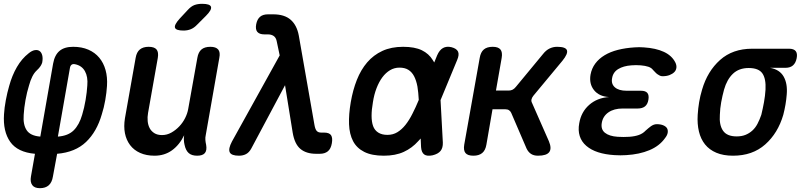

<svg xmlns="http://www.w3.org/2000/svg" viewBox="-21 -805 4241 1005"><path d="M188 180Q159 180 147.5 163.5Q136 147 141 119L162 0Q71 -8 32.5 -62.5Q-6 -117 0 -207Q2 -241 9.5 -281Q17 -321 27 -355Q42 -410 67.5 -454Q93 -498 129 -526Q146 -540 161 -542.5Q176 -545 186 -538Q196 -531 200 -515.5Q204 -500 200 -478Q198 -470 191.5 -459.5Q185 -449 171 -436Q158 -424 148 -404Q138 -384 131 -358Q120 -323 112.5 -281.5Q105 -240 103 -204Q99 -153 118.5 -123.5Q138 -94 190 -90L257 -472Q265 -517 290.5 -538.5Q316 -560 362 -560Q407 -560 441.5 -545Q476 -530 498.5 -503Q521 -476 531.5 -438.5Q542 -401 539 -355Q537 -321 530 -281Q523 -241 512 -207Q486 -116 429.5 -62Q373 -8 278 0L256 119Q251 150 234 165Q217 180 188 180ZM345 -449 282 -90Q336 -94 365 -123Q394 -152 409 -204Q420 -240 427 -281.5Q434 -323 436 -358Q440 -403 423.5 -432.5Q407 -462 371 -469Q360 -471 353.5 -466Q347 -461 345 -449Z M1011 10Q982 10 966.5 -4Q951 -18 945 -47Q942 -59 941.5 -72Q941 -85 943 -97Q918 -46 879 -18Q840 10 788 10Q745 10 712.5 -4.5Q680 -19 660 -45.5Q640 -72 633 -107.5Q626 -143 633 -186L689 -502Q694 -532 711 -546Q728 -560 757 -560Q787 -560 798.5 -546Q810 -532 805 -502L754 -214Q750 -192 752 -171Q754 -150 762.5 -134Q771 -118 787 -108Q803 -98 827 -98Q853 -98 876 -111Q899 -124 917.5 -143.5Q936 -163 948 -187Q960 -211 964 -234L1012 -502Q1017 -532 1033.5 -546Q1050 -560 1080 -560Q1109 -560 1121 -546Q1133 -532 1127 -502L1056 -98Q1053 -85 1054 -72.5Q1055 -60 1058 -47Q1063 -18 1051.5 -4Q1040 10 1011 10ZM1011 -676Q995 -659 977.5 -652Q960 -645 940 -645Q900 -645 895 -660Q890 -675 920 -708L961 -752Q979 -772 996.5 -778.5Q1014 -785 1037 -785Q1079 -785 1083.5 -769Q1088 -753 1057 -722Z M1294 -27Q1283 -7 1267 1.5Q1251 10 1230 10Q1190 10 1181.5 -8Q1173 -26 1193 -64L1443 -515L1427 -591Q1423 -609 1411 -617Q1399 -625 1381 -625H1363Q1337 -625 1326 -638Q1315 -651 1320 -678Q1325 -704 1340 -717Q1355 -730 1382 -730H1409Q1468 -730 1500.5 -701.5Q1533 -673 1543 -619L1625 -151Q1629 -128 1637 -119.5Q1645 -111 1660 -111H1675Q1703 -111 1712 -97Q1721 -83 1716 -55Q1711 -26 1695 -13Q1679 0 1653 0H1634Q1582 0 1551.5 -25.5Q1521 -51 1511 -111L1471 -359Z M2297 -59Q2298 -31 2285 -15Q2272 1 2243 8Q2214 14 2199.5 3.5Q2185 -7 2183 -35L2181 -80Q2175 -73 2168 -66Q2136 -30 2092.5 -10Q2049 10 1988 10Q1925 10 1885.5 -10Q1846 -30 1827 -66.5Q1808 -103 1806 -154.5Q1804 -206 1815 -270Q1826 -334 1847 -387Q1868 -440 1901 -478.5Q1934 -517 1980.5 -538.5Q2027 -560 2089 -560Q2150 -560 2187 -542Q2224 -524 2244 -491Q2248 -485 2252 -478L2267 -515Q2279 -543 2297.5 -553.5Q2316 -564 2342 -558Q2369 -551 2376.5 -535Q2384 -519 2372 -491L2285 -281ZM2171 -282Q2169 -321 2164 -352Q2158 -384 2146.5 -406Q2135 -428 2116.5 -439.5Q2098 -451 2070 -451Q2043 -451 2020.5 -437.5Q1998 -424 1980.5 -400.5Q1963 -377 1950 -343.5Q1937 -310 1931 -270Q1924 -231 1924 -199Q1924 -167 1932 -145Q1940 -123 1959 -111Q1978 -99 2007 -99Q2036 -99 2059 -113Q2082 -127 2101.5 -151.5Q2121 -176 2138 -210Q2155 -243 2171 -282Z M2457 10Q2427 10 2415.5 -4Q2404 -18 2409 -48L2490 -502Q2495 -532 2511.5 -546Q2528 -560 2558 -560Q2587 -560 2598.5 -546Q2610 -532 2605 -502L2575 -331H2642Q2653 -331 2662 -335.5Q2671 -340 2679 -350L2822 -523Q2837 -542 2855.5 -551Q2874 -560 2895 -560Q2940 -560 2946.5 -542Q2953 -524 2923 -487L2771 -304Q2763 -294 2761 -284.5Q2759 -275 2764 -266L2852 -66Q2868 -28 2854 -9Q2840 10 2795 10Q2773 10 2758.5 0.5Q2744 -9 2735 -28L2655 -214Q2651 -223 2643.5 -228Q2636 -233 2624 -233H2557L2525 -48Q2520 -18 2503 -4Q2486 10 2457 10Z M3514 -478Q3521 -464 3519.5 -450.5Q3518 -437 3508.5 -427.5Q3499 -418 3483.5 -412Q3468 -406 3447 -406Q3439 -406 3433 -409Q3427 -412 3421 -416Q3415 -420 3409.5 -426Q3404 -432 3397 -439Q3389 -450 3373 -455.5Q3357 -461 3333 -463Q3320 -464 3308 -464Q3296 -464 3284 -463Q3242 -460 3215 -443.5Q3188 -427 3183 -396Q3177 -366 3197.5 -348Q3218 -330 3259 -330H3334Q3358 -330 3367.5 -318.5Q3377 -307 3373 -283Q3369 -259 3355 -248Q3341 -237 3317 -237H3238Q3193 -237 3164 -217Q3135 -197 3129 -162Q3123 -128 3145.5 -110Q3168 -92 3212 -89Q3227 -88 3242.5 -88Q3258 -88 3273 -89Q3302 -91 3323 -98.5Q3344 -106 3358 -121Q3366 -128 3373 -134Q3380 -140 3386.5 -144.5Q3393 -149 3400.5 -152Q3408 -155 3417 -155Q3437 -155 3451 -149Q3465 -143 3470.5 -133.5Q3476 -124 3474 -110.5Q3472 -97 3460 -82Q3431 -41 3378.5 -19Q3326 3 3257 7Q3242 8 3226.5 8Q3211 8 3196 7Q3147 4 3110 -8Q3073 -20 3048 -41.5Q3023 -63 3013.5 -93Q3004 -123 3011 -160Q3021 -219 3063 -256Q3105 -293 3167 -297Q3115 -300 3088.5 -333Q3062 -366 3070 -414Q3076 -447 3095 -472.5Q3114 -498 3144 -516Q3174 -534 3213.5 -544Q3253 -554 3300 -557Q3313 -558 3325 -558Q3337 -558 3349 -557Q3412 -553 3454 -533.5Q3496 -514 3514 -478Z M4090 -450H4010Q4060 -441 4081 -404Q4102 -367 4097 -310Q4095 -284 4090.5 -257.5Q4086 -231 4079 -204Q4051 -108 3984.5 -49Q3918 10 3816 10Q3765 10 3728.5 -5.5Q3692 -21 3669.5 -49Q3647 -77 3637.5 -116.5Q3628 -156 3631 -204Q3633 -237 3638.5 -270Q3644 -303 3654 -336Q3682 -432 3748 -491Q3814 -550 3916 -550H4109Q4134 -550 4144 -537.5Q4154 -525 4149 -500Q4144 -475 4129.5 -462.5Q4115 -450 4090 -450ZM3835 -91Q3861 -91 3881 -99Q3901 -107 3917 -121.5Q3933 -136 3944 -157Q3955 -178 3964 -204Q3972 -237 3978 -270Q3984 -303 3986 -336Q3989 -393 3969.5 -421Q3950 -449 3898 -449Q3847 -449 3815.5 -419Q3784 -389 3769 -336Q3760 -303 3754 -270Q3748 -237 3747 -204Q3743 -151 3763.5 -121Q3784 -91 3835 -91Z"/></svg>

Font: Maple Mono SemiBold
Style: Italic
Weight: 600
Italic angle: -10°
Monospace: yes
Designer: subframe7536
Version: Version 7.000